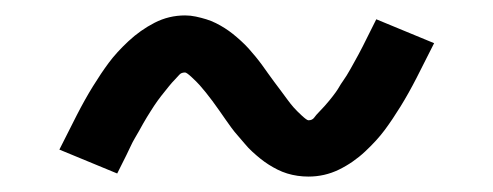

<svg xmlns="http://www.w3.org/2000/svg" viewBox="-20 -421 640 249"><path d="M380 -192Q373 -192 366 -193Q359 -194 352.5 -196Q346 -198 340 -201Q334 -204 328.5 -207.5Q323 -211 318 -215Q313 -219 307.5 -224Q302 -229 297.5 -234.5Q293 -240 288.5 -245Q284 -250 280 -255.5Q276 -261 272.5 -266Q269 -271 264.5 -277.5Q260 -284 255.5 -290Q251 -296 247 -301Q243 -306 239 -310.5Q235 -315 228.5 -321Q222 -327 220 -327Q215 -327 212.5 -324Q210 -321 206.5 -317.5Q203 -314 199 -309Q195 -304 193 -301.5Q191 -299 189 -296.5Q187 -294 184.5 -290.5Q182 -287 180 -284Q178 -281 175.5 -277Q173 -273 170.5 -269Q168 -265 165.5 -260.5Q163 -256 160.5 -251.5Q158 -247 155 -242Q152 -237 149.5 -231.5Q147 -226 144 -220Q141 -214 138 -208Q135 -202 132 -196L57 -227Q69 -251 79.5 -271.5Q90 -292 100.5 -309Q111 -326 121 -339.5Q131 -353 146.5 -367.5Q162 -382 180.5 -391.5Q199 -401 220 -401Q227 -401 234 -399.5Q241 -398 247.5 -396Q254 -394 260 -391Q266 -388 271.5 -384.5Q277 -381 282 -377Q287 -373 292.5 -368Q298 -363 302.5 -358Q307 -353 311.5 -347.5Q316 -342 320 -336.5Q324 -331 327.5 -326Q331 -321 335.5 -315Q340 -309 344.5 -303Q349 -297 353 -291.5Q357 -286 361 -281.5Q365 -277 371.5 -271Q378 -265 380 -265Q385 -265 387.5 -268.5Q390 -272 393.5 -275.5Q397 -279 401 -283.5Q405 -288 407 -290.5Q409 -293 411 -295.5Q413 -298 415.5 -301.5Q418 -305 420 -308.5Q422 -312 424.5 -315.5Q427 -319 429.5 -323Q432 -327 434.5 -331.5Q437 -336 439.5 -340.5Q442 -345 445 -350.5Q448 -356 450.5 -361Q453 -366 456 -372Q459 -378 462 -384Q465 -390 468 -396L543 -365Q531 -341 520.5 -320.5Q510 -300 499.5 -283Q489 -266 479 -252.5Q469 -239 453.5 -224.5Q438 -210 419.5 -201Q401 -192 380 -192Z"/></svg>

Font: Iosevka Slab Extended
Style: Regular
Weight: 400
Width: 7
Monospace: yes
Designer: Belleve Invis
Foundry: Belleve Invis
Version: Version 11.1.1; ttfautohint (v1.8.3)